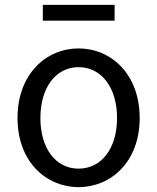

<svg xmlns="http://www.w3.org/2000/svg" viewBox="-20 -756 646 789"><path d="M303 13C436 13 554 -91 554 -271C554 -452 436 -557 303 -557C170 -557 52 -452 52 -271C52 -91 170 13 303 13ZM303 -63C209 -63 146 -146 146 -271C146 -396 209 -480 303 -480C397 -480 461 -396 461 -271C461 -146 397 -63 303 -63ZM156 -671H451V-736H156Z"/></svg>

Font: Source Han Sans KR
Style: Regular
Weight: 400
Designer: Ryoko NISHIZUKA 西塚涼子 (kana, bopomofo & ideographs); Paul D. Hunt (Latin, Greek & Cyrillic); Sandoll Communications 산돌커뮤니
Foundry: Adobe
Version: Version 2.004;hotconv 1.0.118;makeotfexe 2.5.65603